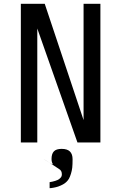

<svg xmlns="http://www.w3.org/2000/svg" viewBox="-20 -745 640 1004"><path d="M89 -725H214L417 -117V-725H505V0H385L175 -596V0H89ZM288.5 192Q295.5 186.5 299.5 181.2Q303.5 176 303.5 166.5Q303.5 157 300 150Q296.5 143 287 137.5Q177.5 66 219.5 93.8Q261.5 121.5 255.5 111.8Q249.5 102 249.5 86Q249.5 59.5 261.8 46.5Q274 33.5 302.5 33.5Q331.5 33.5 345.5 47Q359.5 60.5 359.5 87.5Q359.5 115.5 357.8 131.5Q356 147.5 351 163.5Q346 179.5 340.8 189Q335.5 198.5 327 206.5Q313.5 220 284 230.5Q273.5 234 260 236.5Q246.5 239 239.5 239V207.5Q254 205.5 268.8 200.8Q283.5 196 288.5 192Z"/></svg>

Font: JuliaMono
Style: Regular
Weight: 400
Monospace: yes
Designer: cormullion
Foundry: corm
Version: Version 0.055; ttfautohint (v1.8.4)